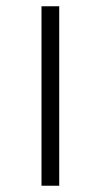

<svg xmlns="http://www.w3.org/2000/svg" viewBox="-20 -592 331 619"><path d="M113.8 6.8V-571.8H170.9V6.8Z"/></svg>

Font: Common Serif
Style: Bold
Weight: 700
Designer: Philipp H. Poll, Khaled Hosny
Foundry: Stefan Peev, Context Ltd.
Version: Version 1.026